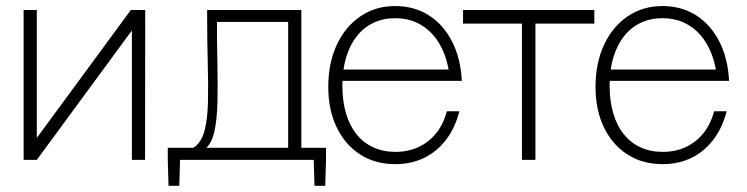

<svg xmlns="http://www.w3.org/2000/svg" viewBox="-20 -528 2468 634"><path d="M58 0V-495H101.5V-26L69.5 -29L412 -495H459.5L459 0H415.5V-453.5L449 -473L101.5 0Z M540 0V-40H963.5L931.5 -7V-486L963.5 -455.5H664V-495H975V-7L945 -39H1041V0ZM604.5 -23.5 562 -31.5Q602.5 -27 624.8 -44.5Q647 -62 656.2 -99.5Q665.5 -137 666.8 -193Q668 -249 666 -321.8Q664 -394.5 664 -482.5L696.5 -483Q696 -394.5 697.8 -320.8Q699.5 -247 698 -190.2Q696.5 -133.5 688.2 -95.2Q680 -57 660.2 -38.5Q640.5 -20 604.5 -23.5ZM964 0V-40H1056.5V0ZM1056.5 0 1054 85.5H1018.5L1016 0ZM626.5 0H534V-40H626.5ZM534 0H574.5L572 85.5H536.5Z M1285 14Q1219 14 1169.2 -18Q1119.5 -50 1091.8 -107.5Q1064 -165 1064 -241Q1064 -319.5 1092 -379.8Q1120 -440 1170 -474Q1220 -508 1285 -508Q1348 -508 1396 -477.5Q1444 -447 1472.5 -391.5Q1501 -336 1505 -261H1466Q1462.5 -309.5 1448 -347.8Q1433.5 -386 1410 -412.8Q1386.5 -439.5 1355 -453.8Q1323.5 -468 1285 -468Q1245 -468 1212.8 -452.5Q1180.5 -437 1157.8 -408Q1135 -379 1122.8 -337.8Q1110.5 -296.5 1110.5 -245.5Q1110.5 -194.5 1122.5 -153.8Q1134.5 -113 1157.2 -84.8Q1180 -56.5 1212.5 -41.5Q1245 -26.5 1286 -26.5Q1328 -26.5 1362.2 -42.5Q1396.5 -58.5 1420.5 -88.5Q1444.5 -118.5 1455.5 -160.5H1497Q1482.5 -105 1452.5 -66Q1422.5 -27 1380.2 -6.5Q1338 14 1285 14ZM1085 -261V-298.5H1489.5L1491 -261Z M1703.5 0V-488.5L1773 -450H1509V-495H1942.5V-450H1678.5L1748 -488.5V0Z M2167.5 14Q2101.5 14 2051.8 -18Q2002 -50 1974.2 -107.5Q1946.5 -165 1946.5 -241Q1946.5 -319.5 1974.5 -379.8Q2002.5 -440 2052.5 -474Q2102.5 -508 2167.5 -508Q2230.5 -508 2278.5 -477.5Q2326.5 -447 2355 -391.5Q2383.5 -336 2387.5 -261H2348.5Q2345 -309.5 2330.5 -347.8Q2316 -386 2292.5 -412.8Q2269 -439.5 2237.5 -453.8Q2206 -468 2167.5 -468Q2127.5 -468 2095.2 -452.5Q2063 -437 2040.2 -408Q2017.5 -379 2005.2 -337.8Q1993 -296.5 1993 -245.5Q1993 -194.5 2005 -153.8Q2017 -113 2039.8 -84.8Q2062.5 -56.5 2095 -41.5Q2127.5 -26.5 2168.5 -26.5Q2210.5 -26.5 2244.8 -42.5Q2279 -58.5 2303 -88.5Q2327 -118.5 2338 -160.5H2379.5Q2365 -105 2335 -66Q2305 -27 2262.8 -6.5Q2220.5 14 2167.5 14ZM1967.5 -261V-298.5H2372L2373.5 -261Z"/></svg>

Font: Russolo 10pt ExtraLight
Style: Regular
Weight: 200
Designer: Micah Stupak-Hahn
Version: Version 1.000